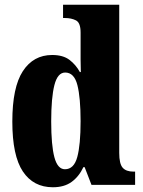

<svg xmlns="http://www.w3.org/2000/svg" viewBox="-20 -780 603 810"><path d="M203 10Q121 10 76.5 -56.5Q32 -123 32 -267Q32 -412 76.5 -480Q121 -548 200 -548Q246 -548 273 -527.5Q300 -507 317 -476H321Q320 -499 320 -529Q320 -559 320 -588V-643Q320 -684 300.5 -694Q281 -704 254 -704H246V-760H483V-135Q483 -89 497.5 -72.5Q512 -56 543 -56H550V0H366L337 -75H332Q313 -35 282 -12.5Q251 10 203 10ZM254 -66Q292 -66 306 -117.5Q320 -169 320 -269Q320 -368 306.5 -421Q293 -474 255 -474Q223 -474 209.5 -421Q196 -368 196 -268Q196 -167 209.5 -116.5Q223 -66 254 -66Z"/></svg>

Font: Noto Serif Sinhala ExtraCondensed Black
Style: Regular
Weight: 900
Width: 2
Designer: Jelle Bosma - Monotype Design Team
Foundry: Monotype Imaging Inc.
Version: Version 2.007; ttfautohint (v1.8.4.7-5d5b)